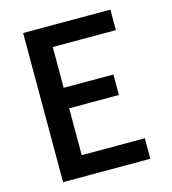

<svg xmlns="http://www.w3.org/2000/svg" viewBox="-109 -825 819 914"><g transform="rotate(-15 300.0 -367.5)"><path d="M89 0V-735H519V-634H208V-433H453V-332H208V-101H519V0Z"/></g></svg>

Font: R Plex Mono
Style: Bold
Weight: 700
Monospace: yes
Designer: Belleve Invis
Foundry: Belleve Invis
Version: Version 31.8.0